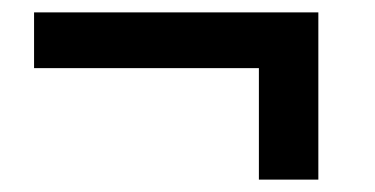

<svg xmlns="http://www.w3.org/2000/svg" viewBox="-20 -432 606 310"><path d="M494 -412V-142H398V-322H35V-412Z"/></svg>

Font: Montserrat arm2 Medium
Style: Regular
Weight: 500
Designer: Julieta Ulanovsky
Foundry: Julieta Ulanovsky
Version: Version 6.000